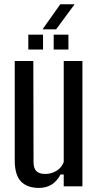

<svg xmlns="http://www.w3.org/2000/svg" viewBox="-20 -892 469 919"><path d="M166.5 7.5Q110 7.5 80.2 -23.5Q50.5 -54.5 50.5 -125V-600H139.5L140.5 -117.5Q140.5 -87 153.8 -73.2Q167 -59.5 196.5 -59.5Q225.5 -59.5 250 -74.2Q274.5 -89 285 -116V-600H374.5V0H285V-57H270Q251.5 -23 225.8 -7.8Q200 7.5 166.5 7.5ZM237 -655V-726H307.5V-655ZM115.5 -655V-726H186V-655ZM183.5 -751.5 268.5 -871.5H337L248.5 -751.5Z"/></svg>

Font: Big Shoulders Text Thin Medium
Style: Regular
Weight: 500
Version: Version 2.002